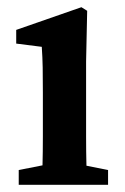

<svg xmlns="http://www.w3.org/2000/svg" viewBox="-20 -513 347 533"><path d="M32 0V-41L98 -54Q99 -91 99 -134.5Q99 -178 99 -210V-257Q99 -298 98.5 -325.5Q98 -353 96 -383L25 -392V-430L206 -493L222 -483L219 -342V-210Q219 -177 219 -134Q219 -91 220 -53L280 -41V0Z"/></svg>

Font: Source Serif Pro Semibold
Style: Regular
Weight: 600
Designer: Frank Grießhammer
Foundry: Adobe Systems Incorporated
Version: Version 3.000;hotconv 1.0.109;makeotfexe 2.5.65596